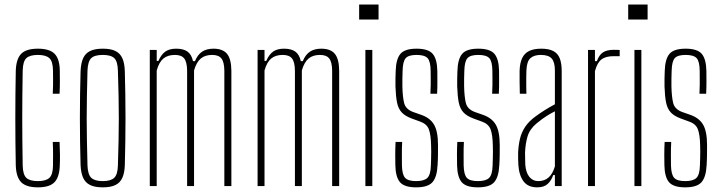

<svg xmlns="http://www.w3.org/2000/svg" viewBox="-20 -820 3177 846"><path d="M212.5 -407Q213.5 -427 213.8 -444.8Q214 -462.5 213.8 -478.8Q213.5 -495 213.5 -509Q213 -549.5 197.5 -563.8Q182 -578 147 -578Q111.5 -578 96.2 -563.8Q81 -549.5 80 -509Q79 -448 78.5 -397.5Q78 -347 78 -299.8Q78 -252.5 78.5 -202Q79 -151.5 80 -90.5Q81 -50.5 96.2 -36.2Q111.5 -22 147 -22Q182 -22 197.5 -36.2Q213 -50.5 213.5 -90.5Q213.5 -113 213.8 -138.2Q214 -163.5 212.5 -194.5H242.5Q244 -164.5 244.2 -139Q244.5 -113.5 243.5 -92Q242 -40 220.2 -17.2Q198.5 5.5 147 5.5Q95.5 5.5 73.2 -17.2Q51 -40 49.5 -92Q48.5 -142.5 48 -194.8Q47.5 -247 47.5 -299.5Q47.5 -352 48 -404.2Q48.5 -456.5 49.5 -507Q51 -560 73.2 -582.8Q95.5 -605.5 147 -605.5Q198.5 -605.5 220.8 -582.8Q243 -560 243.5 -507.5Q243.5 -487 243.8 -462Q244 -437 242.5 -407Z M433 5.5Q398 5.5 377 -4.8Q356 -15 346.2 -36.8Q336.5 -58.5 335 -93.5Q333.5 -144 332.8 -195.8Q332 -247.5 332 -299.5Q332 -351.5 332.8 -403.2Q333.5 -455 335 -505.5Q336.5 -541.5 346.2 -563.2Q356 -585 377 -595.2Q398 -605.5 433 -605.5Q468 -605.5 488.8 -595.2Q509.5 -585 519.2 -563.2Q529 -541.5 530 -505.5Q531.5 -455 532.2 -403.2Q533 -351.5 533 -299.8Q533 -248 532.2 -196.2Q531.5 -144.5 530 -93.5Q529 -58.5 519.2 -36.8Q509.5 -15 488.8 -4.8Q468 5.5 433 5.5ZM433 -22Q468 -22 483.2 -36.5Q498.5 -51 499.5 -90.5Q501.5 -151.5 502.5 -202Q503.5 -252.5 503.5 -299.8Q503.5 -347 502.5 -397.2Q501.5 -447.5 499.5 -508.5Q498.5 -549 483.8 -563.5Q469 -578 433 -578Q396.5 -578 381.8 -563.5Q367 -549 365.5 -508.5Q364 -447.5 363 -397.2Q362 -347 362 -299.8Q362 -252.5 363 -202Q364 -151.5 365.5 -90.5Q367 -51 382.2 -36.5Q397.5 -22 433 -22Z M640 0V-600H670.5V-551.5H678Q690.5 -580 708.5 -592.8Q726.5 -605.5 756.5 -605.5Q788 -605.5 806 -592.8Q824 -580 830.5 -550.5H839Q851 -579.5 870.8 -592.5Q890.5 -605.5 920.5 -605.5Q961.5 -605.5 980.2 -583Q999 -560.5 999.5 -508V0H968.5V-509Q968 -546.5 955.8 -562.2Q943.5 -578 915 -578Q883.5 -578 864.5 -562Q845.5 -546 835 -509.5V0H804.5V-509Q804 -546.5 791.8 -562.2Q779.5 -578 751 -578Q719 -578 700 -562.2Q681 -546.5 670.5 -509.5V0Z M1115 0V-600H1145.5V-551.5H1153Q1165.5 -580 1183.5 -592.8Q1201.5 -605.5 1231.5 -605.5Q1263 -605.5 1281 -592.8Q1299 -580 1305.5 -550.5H1314Q1326 -579.5 1345.8 -592.5Q1365.5 -605.5 1395.5 -605.5Q1436.5 -605.5 1455.2 -583Q1474 -560.5 1474.5 -508V0H1443.5V-509Q1443 -546.5 1430.8 -562.2Q1418.5 -578 1390 -578Q1358.5 -578 1339.5 -562Q1320.5 -546 1310 -509.5V0H1279.5V-509Q1279 -546.5 1266.8 -562.2Q1254.5 -578 1226 -578Q1194 -578 1175 -562.2Q1156 -546.5 1145.5 -509.5V0Z M1562.5 -734V-800H1648V-734ZM1590 0V-600H1620.5V0Z M1813.5 5.5Q1762 5.5 1742.5 -17.2Q1723 -40 1722 -92Q1721.5 -113.5 1721.5 -139Q1721.5 -164.5 1723 -194.5H1752Q1750.5 -163.5 1750.8 -138.2Q1751 -113 1751 -90.5Q1752 -50.5 1765.2 -36.2Q1778.5 -22 1813.5 -22Q1849 -22 1863.2 -36.2Q1877.5 -50.5 1878.5 -90.5Q1879 -106 1879.5 -121.5Q1880 -137 1880 -151.5Q1880 -166 1879.5 -179.5Q1878.5 -226 1869.8 -249.8Q1861 -273.5 1832 -284L1795 -297.5Q1765 -308.5 1750 -324.8Q1735 -341 1729.5 -368Q1724 -395 1722.5 -439Q1722 -457.5 1722.5 -473Q1723 -488.5 1723.5 -507Q1725 -560 1744.5 -582.8Q1764 -605.5 1815.5 -605.5Q1867 -605.5 1886.5 -582.8Q1906 -560 1907 -507.5Q1907 -487 1907.2 -462Q1907.5 -437 1906 -407H1876.5Q1877.5 -427 1877.8 -444.8Q1878 -462.5 1877.8 -478.8Q1877.5 -495 1877.5 -509Q1877 -549.5 1864 -563.8Q1851 -578 1815.5 -578Q1780.5 -578 1767.8 -563.8Q1755 -549.5 1754 -509Q1753.5 -489 1753 -473.2Q1752.5 -457.5 1753 -439.5Q1754 -394 1760.5 -366.8Q1767 -339.5 1799 -327L1836 -314Q1875 -300.5 1892.5 -270.8Q1910 -241 1910 -180Q1910 -160 1909.8 -136Q1909.5 -112 1908 -91.5Q1905.5 -40 1885.5 -17.2Q1865.5 5.5 1813.5 5.5Z M2085.5 5.5Q2034 5.5 2014.5 -17.2Q1995 -40 1994 -92Q1993.5 -113.5 1993.5 -139Q1993.5 -164.5 1995 -194.5H2024Q2022.5 -163.5 2022.8 -138.2Q2023 -113 2023 -90.5Q2024 -50.5 2037.2 -36.2Q2050.5 -22 2085.5 -22Q2121 -22 2135.2 -36.2Q2149.5 -50.5 2150.5 -90.5Q2151 -106 2151.5 -121.5Q2152 -137 2152 -151.5Q2152 -166 2151.5 -179.5Q2150.5 -226 2141.8 -249.8Q2133 -273.5 2104 -284L2067 -297.5Q2037 -308.5 2022 -324.8Q2007 -341 2001.5 -368Q1996 -395 1994.5 -439Q1994 -457.5 1994.5 -473Q1995 -488.5 1995.5 -507Q1997 -560 2016.5 -582.8Q2036 -605.5 2087.5 -605.5Q2139 -605.5 2158.5 -582.8Q2178 -560 2179 -507.5Q2179 -487 2179.2 -462Q2179.5 -437 2178 -407H2148.5Q2149.5 -427 2149.8 -444.8Q2150 -462.5 2149.8 -478.8Q2149.5 -495 2149.5 -509Q2149 -549.5 2136 -563.8Q2123 -578 2087.5 -578Q2052.5 -578 2039.8 -563.8Q2027 -549.5 2026 -509Q2025.5 -489 2025 -473.2Q2024.5 -457.5 2025 -439.5Q2026 -394 2032.5 -366.8Q2039 -339.5 2071 -327L2108 -314Q2147 -300.5 2164.5 -270.8Q2182 -241 2182 -180Q2182 -160 2181.8 -136Q2181.5 -112 2180 -91.5Q2177.5 -40 2157.5 -17.2Q2137.5 5.5 2085.5 5.5Z M2347 5.5Q2306.5 5.5 2286.8 -21Q2267 -47.5 2264 -94Q2263.5 -108.5 2263 -121.5Q2262.5 -134.5 2263 -148Q2264.5 -180.5 2271.2 -208.8Q2278 -237 2294.2 -261.5Q2310.5 -286 2341 -308Q2359.5 -321.5 2381.2 -335.2Q2403 -349 2425 -360.5V-509Q2425 -546 2411 -562Q2397 -578 2363 -578Q2333.5 -578 2317.2 -563.8Q2301 -549.5 2299.5 -509Q2299 -495.5 2298.8 -478.2Q2298.5 -461 2298.8 -442.5Q2299 -424 2299.5 -407H2270.5Q2270 -432 2269.5 -459.2Q2269 -486.5 2269.5 -508Q2270.5 -542.5 2280.8 -564Q2291 -585.5 2311.8 -595.5Q2332.5 -605.5 2365 -605.5Q2398.5 -605.5 2418.2 -595Q2438 -584.5 2446.5 -562.8Q2455 -541 2455 -506V0H2425V-48.5H2417.5Q2409.5 -24.5 2393.2 -9.5Q2377 5.5 2347 5.5ZM2351.5 -22Q2379.5 -22 2397.5 -38.2Q2415.5 -54.5 2425 -87V-329.5Q2408 -321 2389.5 -309.5Q2371 -298 2344 -276Q2314 -251 2304.5 -218.8Q2295 -186.5 2293.5 -148Q2293.5 -139.5 2293.8 -124.8Q2294 -110 2294.5 -95Q2297 -60 2312.2 -41Q2327.5 -22 2351.5 -22Z M2571 0V-600H2601.5V-550.5H2610Q2620 -578.5 2637.2 -589.5Q2654.5 -600.5 2684 -600.5Q2690.5 -600.5 2697.5 -600.2Q2704.5 -600 2710.5 -600V-572.5H2684Q2648.5 -572.5 2629.8 -557.8Q2611 -543 2601.5 -506.5V0Z M2748 -734V-800H2833.5V-734ZM2775.5 0V-600H2806V0Z M2999 5.5Q2947.5 5.5 2928 -17.2Q2908.5 -40 2907.5 -92Q2907 -113.5 2907 -139Q2907 -164.5 2908.5 -194.5H2937.5Q2936 -163.5 2936.2 -138.2Q2936.5 -113 2936.5 -90.5Q2937.5 -50.5 2950.8 -36.2Q2964 -22 2999 -22Q3034.5 -22 3048.8 -36.2Q3063 -50.5 3064 -90.5Q3064.5 -106 3065 -121.5Q3065.5 -137 3065.5 -151.5Q3065.5 -166 3065 -179.5Q3064 -226 3055.2 -249.8Q3046.5 -273.5 3017.5 -284L2980.5 -297.5Q2950.5 -308.5 2935.5 -324.8Q2920.5 -341 2915 -368Q2909.5 -395 2908 -439Q2907.5 -457.5 2908 -473Q2908.5 -488.5 2909 -507Q2910.5 -560 2930 -582.8Q2949.5 -605.5 3001 -605.5Q3052.5 -605.5 3072 -582.8Q3091.5 -560 3092.5 -507.5Q3092.5 -487 3092.8 -462Q3093 -437 3091.5 -407H3062Q3063 -427 3063.2 -444.8Q3063.5 -462.5 3063.2 -478.8Q3063 -495 3063 -509Q3062.5 -549.5 3049.5 -563.8Q3036.5 -578 3001 -578Q2966 -578 2953.2 -563.8Q2940.5 -549.5 2939.5 -509Q2939 -489 2938.5 -473.2Q2938 -457.5 2938.5 -439.5Q2939.5 -394 2946 -366.8Q2952.5 -339.5 2984.5 -327L3021.5 -314Q3060.5 -300.5 3078 -270.8Q3095.5 -241 3095.5 -180Q3095.5 -160 3095.2 -136Q3095 -112 3093.5 -91.5Q3091 -40 3071 -17.2Q3051 5.5 2999 5.5Z"/></svg>

Font: Big Shoulders Display Thin ExtraLight
Style: Regular
Weight: 250
Version: Version 2.002